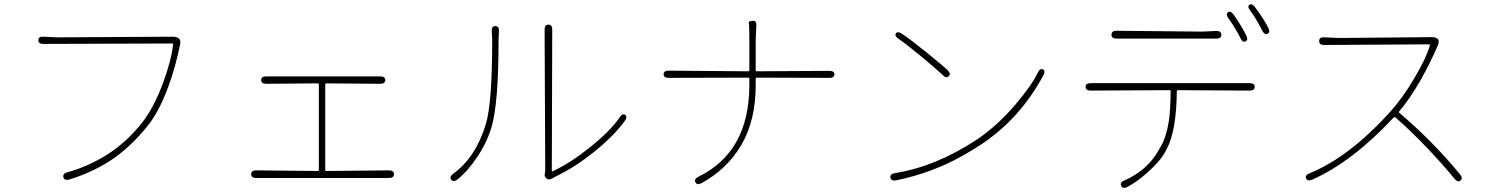

<svg xmlns="http://www.w3.org/2000/svg" viewBox="-20 -852 7040 905"><path d="M307 -6Q284 1 279 -16Q274 -33 297 -40Q401 -68 497 -131Q584 -189 653 -278Q706 -347 748 -460Q786 -561 796 -642Q797 -647 792 -647L184 -645Q160 -645 161 -663Q161 -681 185 -679L229 -677Q241 -676 253 -676L794 -679Q810 -679 822 -672Q833 -664 829 -643Q808 -537 772 -440Q729 -325 677 -260Q602 -167 521 -109Q425 -42 307 -6Z M1188 -13Q1164 -13 1164 -31Q1164 -49 1188 -49L1478 -46Q1483 -46 1483 -51V-454Q1483 -459 1478 -459L1235 -457Q1211 -457 1211 -475Q1211 -492 1235 -492H1772Q1796 -492 1796 -475Q1796 -457 1772 -457L1518 -459Q1513 -459 1513 -454V-51Q1513 -46 1518 -46L1813 -49Q1837 -49 1837 -31Q1837 -13 1813 -13Z M2136 -6Q2117 8 2107 -5Q2097 -18 2116 -33Q2222 -109 2270 -267Q2300 -365 2300 -665Q2300 -677 2299 -689L2298 -704Q2296 -729 2315 -729Q2333 -729 2332 -704L2331 -689Q2330 -677 2330 -665Q2330 -370 2298 -257Q2276 -181 2229.5 -112Q2183 -43 2136 -6ZM2585 -12Q2567 -1 2556 -11Q2545 -20 2547.5 -30Q2550 -40 2550 -59L2547 -712Q2547 -736 2565 -736Q2583 -736 2583 -712L2581 -48Q2581 -43 2586 -45Q2670 -85 2756 -154Q2858 -235 2901 -299Q2914 -319 2926 -311Q2939 -302 2925 -282Q2872 -209 2775 -132Q2690 -64 2603 -22Q2593 -17 2585 -12Z M3287 11Q3266 23 3258 7Q3250 -8 3272 -19Q3512 -136 3512 -451V-481Q3512 -486 3507 -486L3132 -485Q3108 -485 3108 -502Q3108 -519 3132 -519L3507 -516Q3512 -516 3512 -521V-675Q3512 -730 3509.5 -741.5Q3507 -753 3527 -754Q3547 -756 3545 -731L3543 -687Q3542 -675 3542 -663V-521Q3542 -516 3547 -516L3889 -518Q3913 -518 3913 -501Q3913 -485 3889 -485L3547 -486Q3542 -486 3542 -481V-451Q3542 -285 3475 -170Q3408 -55 3287 11Z M4204 -2Q4180 2 4177 -15Q4174 -32 4198 -36Q4389 -66 4583 -193Q4681 -259 4767 -360Q4844 -451 4872 -510Q4882 -532 4896 -525Q4909 -518 4898 -497Q4787 -291 4603 -170Q4513 -111 4430 -74Q4318 -25 4204 -2ZM4452 -493Q4441 -481 4424 -498Q4398 -523 4327 -582Q4245 -650 4215 -669Q4195 -683 4203 -695Q4211 -706 4231 -693Q4265 -671 4346 -606Q4423 -544 4447 -521Q4464 -504 4452 -493Z M5294 29Q5272 40 5265 24Q5257 8 5279 -1Q5386 -48 5439 -140Q5445 -151 5451 -161Q5477 -204 5489 -279Q5497 -332 5498 -422Q5498 -427 5493 -427L5121 -425Q5097 -425 5097 -443Q5097 -460 5121 -460H5870Q5894 -460 5894 -443Q5894 -425 5870 -425L5532 -427Q5527 -427 5527 -422Q5525 -232 5478 -147Q5472 -136 5466 -125Q5443 -88 5391.5 -41.5Q5340 5 5294 29ZM5851 -657Q5837 -650 5827 -672Q5804 -719 5770 -766Q5756 -786 5768 -794Q5779 -803 5794 -784Q5833 -729 5854 -685Q5865 -664 5851 -657ZM5243 -670Q5219 -670 5219 -688Q5219 -707 5243 -707L5646 -703Q5658 -703 5670 -704L5712 -706Q5736 -707 5737 -688Q5737 -670 5713 -670ZM5955 -693Q5941 -686 5930 -707Q5899 -768 5873 -802Q5858 -821 5869 -829Q5880 -838 5895 -819Q5937 -763 5958 -721Q5969 -700 5955 -693Z M6864 -1Q6852 9 6836 -9Q6794 -62 6717 -144Q6628 -238 6557 -299Q6553 -302 6549 -298Q6355 -90 6165 -5Q6143 4 6136 -11Q6130 -26 6152 -35Q6342 -112 6538 -331Q6593 -393 6645 -481Q6701 -574 6720 -638Q6721 -643 6716 -643L6221 -640Q6197 -640 6198 -659Q6198 -678 6222 -676L6269 -674Q6281 -673 6293 -673L6729 -677Q6746 -677 6756 -669Q6766 -660 6758 -640Q6724 -560 6677 -476Q6625 -385 6575 -327Q6572 -323 6576 -320Q6734 -186 6862 -30Q6877 -12 6864 -1Z"/></svg>

Font: Resource Han Rounded KR ExtraLight
Style: Regular
Weight: 250
Designer: Cyano Hao (round all glyphs); Ryoko NISHIZUKA 西塚涼子 (kana, bopomofo & ideographs); Paul D. Hunt (Latin, Greek & Cyrillic)
Foundry: Cyano Hao
Version: 0.990